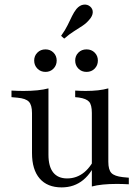

<svg xmlns="http://www.w3.org/2000/svg" viewBox="-20 -812 618 846"><path d="M262.9 -641.9 249.2 -654Q267.7 -679.8 278.2 -701.6Q288.7 -723.4 297.6 -741.5Q306.5 -759.7 316.9 -772.6Q331.5 -789.5 348.4 -791.5Q365.3 -793.5 377.4 -783.1Q389.5 -772.6 388.7 -756.9Q387.9 -741.1 372.6 -724.2Q360.5 -709.7 343.5 -698.4Q326.6 -687.1 306.5 -674.6Q286.3 -662.1 262.9 -641.9ZM193.5 -412.9V-206.5H121V-313.7Q121 -349.2 107.3 -363.7Q93.5 -378.2 57.3 -381.5L30.6 -383.9V-412.9Q46 -412.1 58.5 -411.7Q71 -411.3 83.9 -411.3Q116.9 -411.3 144.8 -414.1Q172.6 -416.9 193.5 -422.6ZM193.5 -206.5V-130.6Q193.5 -78.2 214.5 -52Q235.5 -25.8 275.8 -25.8Q318.5 -25.8 351.6 -53.2Q384.7 -80.6 407.3 -135.5L411.3 -117.7Q387.1 -52.4 347.2 -19.4Q307.3 13.7 251.6 13.7Q188.7 13.7 154.8 -25.4Q121 -64.5 121 -137.9V-206.5ZM384.7 0V-206.5H457.3V-99.2Q457.3 -63.7 471 -49.6Q484.7 -35.5 521 -31.5L547.6 -29V0Q533.1 -0.8 520.6 -1.2Q508.1 -1.6 494.4 -1.6Q461.3 -1.6 433.5 1.2Q405.6 4 384.7 9.7ZM457.3 -412.9V-206.5H384.7V-314.5Q384.7 -350 372.6 -363.7Q360.5 -377.4 327.4 -382.3L311.3 -383.9V-412.9Q325.8 -412.1 336.3 -411.7Q346.8 -411.3 357.3 -411.3Q387.1 -411.3 412.1 -414.1Q437.1 -416.9 457.3 -422.6ZM361.3 -495.2Q339.5 -495.2 325.4 -509.7Q311.3 -524.2 311.3 -545.2Q311.3 -566.1 325.4 -580.2Q339.5 -594.4 361.3 -594.4Q383.1 -594.4 397.2 -580.2Q411.3 -566.1 411.3 -545.2Q411.3 -524.2 397.2 -509.7Q383.1 -495.2 361.3 -495.2ZM180.6 -495.2Q158.9 -495.2 144.8 -509.7Q130.6 -524.2 130.6 -545.2Q130.6 -566.1 144.8 -580.2Q158.9 -594.4 180.6 -594.4Q201.6 -594.4 215.7 -580.2Q229.8 -566.1 229.8 -545.2Q229.8 -524.2 215.7 -509.7Q201.6 -495.2 180.6 -495.2Z"/></svg>

Font: Playfair 5pt SemiExpanded Light Light
Style: Regular
Weight: 300
Version: Version 2.203